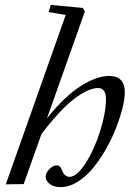

<svg xmlns="http://www.w3.org/2000/svg" viewBox="-20 -745 525 776"><path d="M3.4 0 245.6 -684.6 176.3 -696.3 185.5 -725.1 314.9 -712.9 323.2 -699.2 169.9 -266.6Q240.2 -355 305.2 -396.5Q370.1 -438 421.4 -438Q484.4 -438 484.4 -371.6Q484.4 -345.7 474.9 -307.6Q465.3 -269.5 448.7 -226.8Q432.1 -184.1 407.7 -141.6Q383.3 -99.1 355.5 -65.2Q327.6 -31.2 293.5 -10Q259.3 11.2 225.1 11.2Q196.3 11.2 180.4 -2Q164.6 -15.1 164.6 -30.8Q164.6 -46.4 179.7 -61.5Q194.8 -76.7 209 -76.7Q223.6 -76.7 230 -58.1Q240.7 -30.3 260.7 -30.3Q290.5 -30.3 325.9 -85.4Q361.3 -140.6 384.8 -215.1Q408.2 -289.6 408.2 -344.2Q408.2 -389.2 376 -389.2Q338.4 -389.2 281.2 -346.4Q224.1 -303.7 147.5 -203.1L75.7 -1Z"/></svg>

Font: Elstob 14pt
Style: Italic
Weight: 400
Italic angle: -20°
Designer: Peter S. Baker
Version: Version 1.015